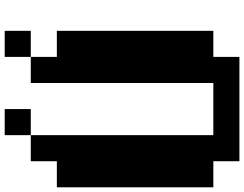

<svg xmlns="http://www.w3.org/2000/svg" viewBox="-131 -909 1040 818"><g transform="rotate(-90 389.0 -500.0)"><path d="M666.7 -888.9H555.6V-1000H666.7ZM444.4 -888.9H555.6V-777.8H666.7V-111.1H555.6V0H111.1V-111.1H0V-777.8H111.1V-888.9H222.2V-111.1H444.4ZM333.3 -888.9H222.2V-1000H333.3Z"/></g></svg>

Font: Pixeloid Sans
Style: Bold
Weight: 700
Monospace: yes
Designer: GGBot
Version: 0.3